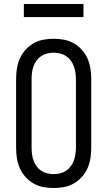

<svg xmlns="http://www.w3.org/2000/svg" viewBox="-20 -938 540 966"><path d="M250 8Q224 8 197.5 3Q171 -2 148.5 -15Q126 -28 108 -48Q90 -68 79.5 -92Q69 -116 65 -142.5Q61 -169 61 -195V-540Q61 -566 65 -592.5Q69 -619 79.5 -643Q90 -667 108 -687Q126 -707 148.5 -720Q171 -733 197.5 -738Q224 -743 250 -743Q276 -743 302.5 -738Q329 -733 351.5 -720Q374 -707 392 -687Q410 -667 420.5 -643Q431 -619 435 -592.5Q439 -566 439 -540V-195Q439 -169 435 -142.5Q431 -116 420.5 -92Q410 -68 392 -48Q374 -28 351.5 -15Q329 -2 302.5 3Q276 8 250 8ZM250 -62Q266 -62 282.5 -66Q299 -70 312.5 -79Q326 -88 336 -101.5Q346 -115 351.5 -130.5Q357 -146 359.5 -162.5Q362 -179 362 -195V-540Q362 -556 359.5 -572.5Q357 -589 351.5 -604.5Q346 -620 336 -633.5Q326 -647 312.5 -656Q299 -665 282.5 -669Q266 -673 250 -673Q234 -673 217.5 -669Q201 -665 187.5 -656Q174 -647 164 -633.5Q154 -620 148.5 -604.5Q143 -589 141 -572.5Q139 -556 139 -540V-195Q139 -179 141 -162.5Q143 -146 148.5 -130.5Q154 -115 164 -101.5Q174 -88 187.5 -79Q201 -70 217.5 -66Q234 -62 250 -62ZM400 -852H100V-918H400Z"/></svg>

Font: Iosevka Curly Slab
Style: Regular
Weight: 400
Monospace: yes
Designer: Belleve Invis
Foundry: Belleve Invis
Version: Version 22.1.2; ttfautohint (v1.8.4)